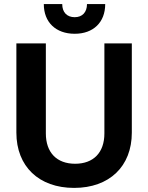

<svg xmlns="http://www.w3.org/2000/svg" viewBox="-20 -904 724 938"><path d="M342 14C514 14 624 -91 624 -256V-692H490V-252C490 -159 437 -104 347 -104C257 -104 204 -159 204 -252V-692H60V-256C60 -91 170 14 342 14ZM345 -739C436 -739 494 -795 494 -884H405C405 -844 382 -820 345 -820C307 -820 284 -844 284 -884H194C194 -795 253 -739 345 -739Z"/></svg>

Font: Ronzino
Style: Bold
Weight: 700
Designer: Nunzio Mazzaferro
Foundry: Collletttivo
Version: Version 1.000;Glyphs 3.3 (3337)